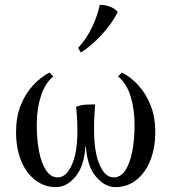

<svg xmlns="http://www.w3.org/2000/svg" viewBox="-20 -754 704 789"><path d="M481 -456Q518 -437 549 -403Q580 -369 599 -321Q618 -273 618 -212Q618 -144 597 -93Q576 -42 539 -13.5Q502 15 454 15Q411 15 374.5 -28Q338 -71 333 -152H331Q326 -71 290 -28Q254 15 210 15Q163 15 125.5 -13.5Q88 -42 67 -93Q46 -144 46 -212Q46 -273 65 -321Q84 -369 115.5 -403Q147 -437 183 -456L199 -440Q165 -412 148 -359Q131 -306 131 -241Q131 -181 140.5 -132Q150 -83 169.5 -54Q189 -25 217 -25Q259 -25 283 -97Q307 -169 293 -315Q313 -323 332.5 -324Q352 -325 371 -325Q358 -171 381.5 -98Q405 -25 447 -25Q476 -25 495 -54Q514 -83 523.5 -132Q533 -181 533 -241Q533 -306 516.5 -359Q500 -412 465 -440ZM390 -734Q408 -735 429.5 -727.5Q451 -720 464 -705Q442 -660 400 -613.5Q358 -567 312 -538L301 -557Q336 -595 358.5 -642.5Q381 -690 390 -734Z"/></svg>

Font: Bona Nova
Style: Regular
Weight: 400
Designer: Mateusz Machalski
Foundry: Capitalics
Version: Version 4.001; ttfautohint (v1.8.3)